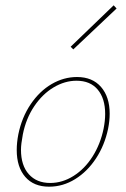

<svg xmlns="http://www.w3.org/2000/svg" viewBox="-20 -700 476 723"><path d="M43 -135Q43 -163 49 -194Q62 -258 95.5 -307.5Q129 -357 174.5 -383.5Q220 -410 270 -410Q328 -410 360.5 -372.5Q393 -335 393 -272Q393 -245 387 -215Q374 -153 341.5 -103.5Q309 -54 263 -25.5Q217 3 165 3Q107 3 75 -34Q43 -71 43 -135ZM370 -215Q376 -245 376 -271Q376 -329 348 -362.5Q320 -396 268 -396Q224 -396 182 -371Q140 -346 109 -300Q78 -254 66 -194Q59 -157 59 -136Q59 -77 88.5 -44Q118 -11 169 -11Q215 -11 257 -37.5Q299 -64 328.5 -110.5Q358 -157 370 -215ZM246 -524 408 -680 419 -668 256 -514Z"/></svg>

Font: Ysabeau Thin
Style: Italic
Weight: 200
Italic angle: -12°
Designer: Christian Thalmann (Catharsis Fonts)
Version: Version 0.003